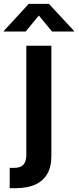

<svg xmlns="http://www.w3.org/2000/svg" viewBox="-74 -779 407 1003"><path d="M63.5 -540H194.3V34.7Q194.8 92.3 172.6 129.9Q150.4 167.5 108.9 185.8Q67.4 204.1 7.8 204.1H-23.4V98.1H-2.4Q33.2 98.1 48.3 81.3Q63.5 64.5 63.5 30.8ZM60.1 -614.3H-54.2V-617.2L76.2 -758.8H181.6L313 -617.2V-614.3H197.8L128.9 -697.8Z"/></svg>

Font: V-Inter
Style: SemiBold-600
Weight: 600
Designer: Rasmus Andersson
Foundry: rsms
Version: Version 4.000;git-4146feb